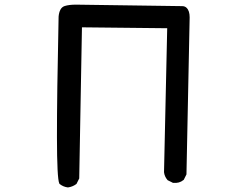

<svg xmlns="http://www.w3.org/2000/svg" viewBox="-20 -772 1040 827"><path d="M271.5 35.2Q252.9 32.7 238.3 21.5L236.3 20L235.4 18.1Q225.6 -2.4 225.3 -181.2Q225.1 -359.9 232.4 -699.2V-699.7V-700.2Q233.9 -718.3 240.2 -730.2Q246.6 -742.2 258.8 -746.1Q268.1 -749 280 -750.5Q292 -752 307.6 -752Q741.2 -746.1 764.2 -745.6Q775.9 -745.6 783.2 -738.8Q790.5 -731.9 793.7 -721.4Q796.9 -710.9 796.9 -697.3L783.2 -23.4V-21L782.2 -19L772.5 0.5L771.5 2.4L769.5 3.9Q752 18.1 726.6 15.6H724.6L723.1 14.6L703.6 4.9L701.7 3.9L700.7 2.4Q694.8 -4.4 691.2 -12.7Q687.5 -21 686.5 -30.3V-30.8V-31.2L700.2 -650.4L333 -654.3L321.3 -5.9V-3.4L320.3 -1.5L310.5 18.1L309.6 20L307.6 21.5Q292 32.7 273.4 35.2H272.5Z"/></svg>

Font: NaikaiFont
Style: Bold
Weight: 700
Version: Version 1.89